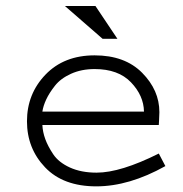

<svg xmlns="http://www.w3.org/2000/svg" viewBox="-20 -624 626 657"><path d="M523.4 -98.6 545.9 -55.7Q421.9 13.7 309.6 13.7Q196.3 13.7 134.3 -51.3Q72.3 -116.2 72.3 -209Q72.3 -302.7 135.7 -368.7Q199.2 -434.6 303.7 -434.6Q407.2 -434.6 466.3 -375Q525.4 -315.4 525.4 -240.2Q525.4 -231.4 524.4 -214.8Q523.4 -198.2 523.4 -196.3H125Q126 -172.9 134.8 -148.4Q143.6 -124 162.1 -96.2Q180.7 -68.4 219.2 -50.8Q257.8 -33.2 310.5 -33.2Q392.6 -33.2 523.4 -98.6ZM125 -242.2H472.7Q471.7 -296.9 428.2 -342.3Q384.8 -387.7 303.7 -387.7Q258.8 -387.7 223.1 -371.6Q187.5 -355.5 168 -330.6Q148.4 -305.7 138.2 -283.7Q127.9 -261.7 125 -242.2ZM202.1 -603.5H306.6L381.8 -491.2H331.1Z"/></svg>

Font: Thabit
Style: Regular
Weight: 500
Designer: Regenerated by Nadim Shaikli
Foundry: MAK Alagha
Version: 0.01